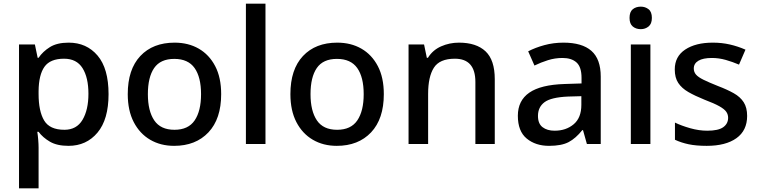

<svg xmlns="http://www.w3.org/2000/svg" viewBox="-20 -780 4110 1040"><path d="M352 -549Q449 -549 508.5 -479Q568 -409 568 -270Q568 -133 508 -61.5Q448 10 351 10Q289 10 250.5 -12.5Q212 -35 189 -66H182Q185 -48 187 -23.5Q189 1 189 20V240H83V-539H169L184 -467H189Q212 -501 250.5 -525Q289 -549 352 -549ZM327 -462Q252 -462 221 -418.5Q190 -375 189 -287V-271Q189 -178 219 -127.5Q249 -77 329 -77Q395 -77 427 -131Q459 -185 459 -272Q459 -360 427 -411Q395 -462 327 -462Z M1178 -270Q1178 -136 1109 -63Q1040 10 923 10Q850 10 793.5 -23Q737 -56 704.5 -118.5Q672 -181 672 -270Q672 -404 740 -476.5Q808 -549 926 -549Q1000 -549 1056.5 -516.5Q1113 -484 1145.5 -422Q1178 -360 1178 -270ZM781 -270Q781 -179 815.5 -128Q850 -77 925 -77Q1000 -77 1034.5 -128Q1069 -179 1069 -270Q1069 -362 1034 -411.5Q999 -461 924 -461Q849 -461 815 -411.5Q781 -362 781 -270Z M1418 0H1312V-760H1418Z M2059 -270Q2059 -136 1990 -63Q1921 10 1804 10Q1731 10 1674.5 -23Q1618 -56 1585.5 -118.5Q1553 -181 1553 -270Q1553 -404 1621 -476.5Q1689 -549 1807 -549Q1881 -549 1937.5 -516.5Q1994 -484 2026.5 -422Q2059 -360 2059 -270ZM1662 -270Q1662 -179 1696.5 -128Q1731 -77 1806 -77Q1881 -77 1915.5 -128Q1950 -179 1950 -270Q1950 -362 1915 -411.5Q1880 -461 1805 -461Q1730 -461 1696 -411.5Q1662 -362 1662 -270Z M2466 -549Q2560 -549 2610 -502Q2660 -455 2660 -351V0H2555V-336Q2555 -462 2444 -462Q2361 -462 2330 -413Q2299 -364 2299 -272V0H2193V-539H2277L2292 -467H2298Q2324 -509 2369.5 -529Q2415 -549 2466 -549Z M3032 -549Q3133 -549 3183.5 -504.5Q3234 -460 3234 -365V0H3159L3138 -75H3134Q3099 -31 3060.5 -10.5Q3022 10 2954 10Q2881 10 2833 -29.5Q2785 -69 2785 -153Q2785 -235 2847 -278Q2909 -321 3038 -325L3130 -328V-358Q3130 -417 3103 -441.5Q3076 -466 3027 -466Q2986 -466 2948 -454Q2910 -442 2875 -425L2841 -502Q2879 -522 2928.5 -535.5Q2978 -549 3032 -549ZM3057 -257Q2965 -253 2929.5 -226.5Q2894 -200 2894 -152Q2894 -110 2919 -91Q2944 -72 2984 -72Q3046 -72 3087.5 -107Q3129 -142 3129 -212V-259Z M3451 -744Q3475 -744 3493 -730Q3511 -716 3511 -683Q3511 -651 3493 -636.5Q3475 -622 3451 -622Q3425 -622 3407.5 -636.5Q3390 -651 3390 -683Q3390 -716 3407.5 -730Q3425 -744 3451 -744ZM3503 -539V0H3397V-539Z M4027 -152Q4027 -73 3969 -31.5Q3911 10 3808 10Q3751 10 3710.5 1.5Q3670 -7 3636 -23V-116Q3671 -99 3718.5 -85.5Q3766 -72 3811 -72Q3871 -72 3897.5 -91Q3924 -110 3924 -142Q3924 -160 3914 -174.5Q3904 -189 3876.5 -204.5Q3849 -220 3796 -240Q3744 -261 3708.5 -281.5Q3673 -302 3654 -330.5Q3635 -359 3635 -404Q3635 -474 3691.5 -511.5Q3748 -549 3841 -549Q3890 -549 3933.5 -539Q3977 -529 4018 -511L3983 -430Q3948 -445 3911 -455.5Q3874 -466 3836 -466Q3788 -466 3763 -451Q3738 -436 3738 -409Q3738 -390 3750 -376Q3762 -362 3790.5 -348Q3819 -334 3869 -314Q3919 -295 3954.5 -275Q3990 -255 4008.5 -226Q4027 -197 4027 -152Z"/></svg>

Font: Noto Sans Sinhala Medium
Style: Regular
Weight: 500
Designer: Jelle Bosma - Monotype Design Team
Foundry: Monotype Imaging Inc.
Version: Version 2.006; ttfautohint (v1.8.4.7-5d5b)